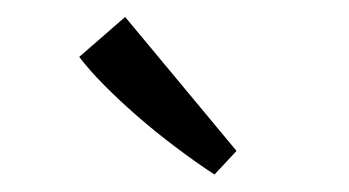

<svg xmlns="http://www.w3.org/2000/svg" viewBox="-20 -660 404 222"><path d="M124.7 -640.4 253.5 -485.5 228 -458.2Q205.8 -472.7 182.7 -490.2Q159.6 -507.6 138.7 -525.8Q117.8 -544 100.4 -561.6Q82.9 -579.3 71.6 -594.2Z"/></svg>

Font: Rasa
Style: Regular
Weight: 400
Version: Version 1.000;PS 1.000;hotconv 1.0.88;makeotf.lib2.5.647800;